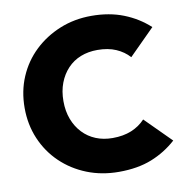

<svg xmlns="http://www.w3.org/2000/svg" viewBox="-81 -799 855 887"><g transform="rotate(-10 346.0 -355.0)"><path d="M407 11Q326 11 257 -16.5Q188 -44 136.5 -93.5Q85 -143 56.5 -210Q28 -277 28 -355Q28 -434 56.5 -500.5Q85 -567 136.5 -616Q188 -665 256.5 -693Q325 -721 405 -721Q489 -721 556 -694.5Q623 -668 674 -621L554 -501Q529 -529 492 -545Q455 -561 405 -561Q362 -561 326.5 -547Q291 -533 265 -505.5Q239 -478 224.5 -440Q210 -402 210 -355Q210 -308 224.5 -270Q239 -232 265 -204.5Q291 -177 326.5 -162.5Q362 -148 405 -148Q455 -148 493 -163.5Q531 -179 558 -208L678 -88Q626 -41 560.5 -15Q495 11 407 11Z"/></g></svg>

Font: Outfit ExtraBold
Style: Regular
Weight: 800
Designer: Rodrigo Fuenzalida
Foundry: fragTYPE
Version: Version 1.100;gftools[0.9.27]